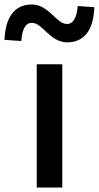

<svg xmlns="http://www.w3.org/2000/svg" viewBox="-77 -837 441 857"><path d="M223 -648C303 -648 341 -709 344 -805L270 -810C266 -761 251 -730 222 -730C174 -730 141 -817 65 -817C-16 -817 -53 -755 -57 -659L18 -654C22 -705 35 -735 66 -735C113 -735 146 -648 223 -648ZM87 -550V0H201V-550Z"/></svg>

Font: Spoqa Han Sans Neo Medium
Style: Regular
Weight: 500
Designer: [Spoqa Han Sans Neo] Dong-huui Kim ___ Younghwa Kang ___ Yujin Lee ___ [Noto Sans] Ryoko NISHIZUKA ____ (kana & ideograp
Foundry: Spoqa (http://www.spoqa-han-sans.com)
Version: Version 1.100;hotconv 1.0.109;makeotfexe 2.5.65596